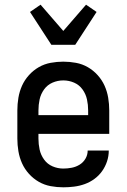

<svg xmlns="http://www.w3.org/2000/svg" viewBox="-20 -791 540 819"><path d="M250 8Q223 8 196 3Q169 -2 145.5 -15.5Q122 -29 103.5 -49.5Q85 -70 74 -94.5Q63 -119 58.5 -146Q54 -173 54 -200V-320Q54 -347 58.5 -374Q63 -401 74 -425.5Q85 -450 103.5 -470.5Q122 -491 145.5 -504.5Q169 -518 196 -523Q223 -528 250 -528Q277 -528 304 -523Q331 -518 354.5 -504.5Q378 -491 396.5 -470.5Q415 -450 426 -425.5Q437 -401 441.5 -374Q446 -347 446 -320V-220H144V-200Q144 -176 149 -153Q154 -130 168 -110.5Q182 -91 204 -81.5Q226 -72 250 -72Q268 -72 286 -75.5Q304 -79 319.5 -88.5Q335 -98 344.5 -114Q354 -130 354 -149H444Q444 -125 436.5 -102.5Q429 -80 415.5 -61Q402 -42 383 -28Q364 -14 342 -6Q320 2 296.5 5Q273 8 250 8ZM356 -300V-320Q356 -344 351 -367Q346 -390 332 -409.5Q318 -429 296 -438.5Q274 -448 250 -448Q226 -448 204 -438.5Q182 -429 168 -409.5Q154 -390 149 -367Q144 -344 144 -320V-300ZM199 -600 108 -740 153 -771 250 -659 347 -771 392 -740 301 -600Z"/></svg>

Font: Iosevka Bendy Medium
Style: Regular
Weight: 500
Monospace: yes
Designer: Belleve Invis
Foundry: Belleve Invis
Version: Version 30.1.2